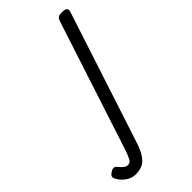

<svg xmlns="http://www.w3.org/2000/svg" viewBox="-599 -593 1189 1189"><g transform="rotate(-45 -4.0 2.0)"><path d="M-173 519Q-202 519 -229.5 502.5Q-257 486 -277 456Q-287 441 -288 429Q-289 417 -270 404Q-255 393 -242.5 393Q-230 393 -221 405Q-203 427 -191 435.5Q-179 444 -166 444Q-146 444 -135 423.5Q-124 403 -107 351L165 -483Q172 -503 181.5 -509Q191 -515 210 -515Q241 -515 249.5 -505.5Q258 -496 251 -476L-26 372Q-46 436 -68.5 467.5Q-91 499 -116.5 509Q-142 519 -173 519Z"/></g></svg>

Font: Playwrite AU TAS
Style: Regular
Weight: 400
Designer: Veronika Burian, José Scaglione
Foundry: TypeTogether
Version: Version 1.002